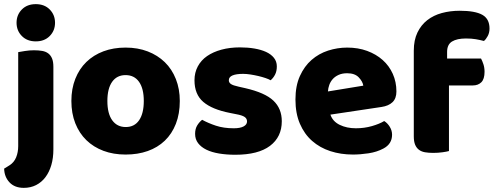

<svg xmlns="http://www.w3.org/2000/svg" viewBox="-27 -731 2396 928"><path d="M53 -621Q53 -659 78.5 -685Q104 -711 146 -711Q188 -711 213.5 -685Q239 -659 239 -621Q239 -583 213.5 -557Q188 -531 146 -531Q104 -531 78.5 -557Q53 -583 53 -621ZM19 68Q41 54 51 29.5Q61 5 61 -25V-479Q72 -481 93.5 -484.5Q115 -488 137 -488Q159 -488 176.5 -485Q194 -482 206 -473Q218 -464 224.5 -448.5Q231 -433 231 -408V-9Q231 33 221 67Q211 101 192.5 125.5Q174 150 147.5 163.5Q121 177 88 177Q44 177 19 150.5Q-6 124 -7 84Z M842 -243Q842 -181 823 -132.5Q804 -84 769.5 -51Q735 -18 687 -1Q639 16 580 16Q521 16 473 -2Q425 -20 390.5 -53.5Q356 -87 337 -135Q318 -183 318 -243Q318 -302 337 -350Q356 -398 390.5 -431.5Q425 -465 473 -483Q521 -501 580 -501Q639 -501 687 -482.5Q735 -464 769.5 -430.5Q804 -397 823 -349Q842 -301 842 -243ZM492 -243Q492 -182 515.5 -149.5Q539 -117 581 -117Q623 -117 645.5 -150Q668 -183 668 -243Q668 -303 645 -335.5Q622 -368 580 -368Q538 -368 515 -335.5Q492 -303 492 -243Z M1335 -145Q1335 -69 1278 -26Q1221 17 1110 17Q1068 17 1032 11Q996 5 970.5 -7.5Q945 -20 930.5 -39Q916 -58 916 -84Q916 -108 926 -124.5Q936 -141 950 -152Q979 -136 1016.5 -123.5Q1054 -111 1103 -111Q1134 -111 1150.5 -120Q1167 -129 1167 -144Q1167 -158 1155 -166Q1143 -174 1115 -179L1085 -185Q998 -202 955.5 -238.5Q913 -275 913 -343Q913 -380 929 -410Q945 -440 974 -460Q1003 -480 1043.5 -491Q1084 -502 1133 -502Q1170 -502 1202.5 -496.5Q1235 -491 1259 -480Q1283 -469 1297 -451.5Q1311 -434 1311 -410Q1311 -387 1302.5 -370.5Q1294 -354 1281 -343Q1273 -348 1257 -353.5Q1241 -359 1222 -363.5Q1203 -368 1183.5 -371Q1164 -374 1148 -374Q1115 -374 1097 -366.5Q1079 -359 1079 -343Q1079 -332 1089 -325Q1099 -318 1127 -312L1158 -305Q1254 -283 1294.5 -244.5Q1335 -206 1335 -145Z M1679 16Q1620 16 1569.5 -0.5Q1519 -17 1481.5 -50Q1444 -83 1422.5 -133Q1401 -183 1401 -250Q1401 -316 1422.5 -363.5Q1444 -411 1479 -441.5Q1514 -472 1559 -486.5Q1604 -501 1651 -501Q1704 -501 1747.5 -485Q1791 -469 1822.5 -441Q1854 -413 1871.5 -374Q1889 -335 1889 -289Q1889 -255 1870 -237Q1851 -219 1817 -214L1570 -177Q1581 -144 1615 -127.5Q1649 -111 1693 -111Q1734 -111 1770.5 -121.5Q1807 -132 1830 -146Q1846 -136 1857 -118Q1868 -100 1868 -80Q1868 -35 1826 -13Q1794 4 1754 10Q1714 16 1679 16ZM1651 -377Q1627 -377 1609.5 -369Q1592 -361 1581 -348.5Q1570 -336 1564.5 -320.5Q1559 -305 1558 -289L1729 -317Q1726 -337 1707 -357Q1688 -377 1651 -377Z M1973 -486Q1973 -537 1990.5 -573.5Q2008 -610 2038 -633.5Q2068 -657 2108.5 -668Q2149 -679 2195 -679Q2269 -679 2304 -659.5Q2339 -640 2339 -593Q2339 -573 2330.5 -557Q2322 -541 2312 -533Q2293 -538 2272.5 -541.5Q2252 -545 2225 -545Q2182 -545 2158 -530.5Q2134 -516 2134 -480V-448H2298Q2304 -437 2309.5 -420.5Q2315 -404 2315 -384Q2315 -349 2299.5 -333.5Q2284 -318 2258 -318H2143V-1Q2133 2 2111.5 5Q2090 8 2067 8Q2045 8 2027.5 5Q2010 2 1998 -7Q1986 -16 1979.5 -31.5Q1973 -47 1973 -72Z"/></svg>

Font: Baloo Bhai
Style: Regular
Weight: 400
Designer: Supriya Tembe, Noopur Datye and Ek Type
Foundry: Ek Type
Version: Version 1.443;PS 1.000;hotconv 16.6.51;makeotf.lib2.5.65220;